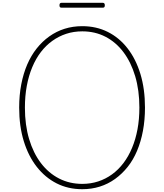

<svg xmlns="http://www.w3.org/2000/svg" viewBox="-20 -1333 1173 1372"><path d="M568 19Q467 19 385 -22.5Q303 -64 243 -140.5Q183 -217 150 -324Q117 -431 117 -564Q117 -653 132 -730.5Q147 -808 174.5 -872Q202 -936 242 -986.5Q282 -1037 332.5 -1073Q383 -1109 442 -1127.5Q501 -1146 568 -1146Q668 -1146 750 -1105Q832 -1064 891.5 -987.5Q951 -911 983.5 -804Q1016 -697 1016 -564Q1016 -476 1001.5 -398.5Q987 -321 959.5 -255.5Q932 -190 892 -140Q852 -90 802 -54Q752 -18 693 0.5Q634 19 568 19ZM568 -19Q628 -19 681.5 -36.5Q735 -54 780.5 -87Q826 -120 862 -167.5Q898 -215 923.5 -276Q949 -337 962.5 -409Q976 -481 976 -564Q976 -688 946 -788.5Q916 -889 862 -960.5Q808 -1032 733.5 -1070.5Q659 -1109 568 -1109Q507 -1109 453.5 -1091.5Q400 -1074 354 -1041Q308 -1008 272 -961Q236 -914 210.5 -853Q185 -792 171.5 -719.5Q158 -647 158 -564Q158 -440 188 -339.5Q218 -239 272.5 -167.5Q327 -96 402 -57.5Q477 -19 568 -19ZM420 -1278Q412 -1278 408.5 -1282Q405 -1286 405 -1295Q405 -1304 408.5 -1308.5Q412 -1313 420 -1313H714Q722 -1313 725.5 -1308.5Q729 -1304 729 -1295Q729 -1286 725.5 -1282Q722 -1278 714 -1278Z"/></svg>

Font: Playwrite BR Thin
Style: Regular
Weight: 250
Version: Version 1.003